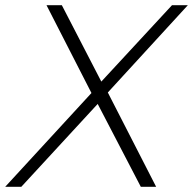

<svg xmlns="http://www.w3.org/2000/svg" viewBox="-46 -719 743 739"><path d="M192 -699 344 -405 616 -699H677L369 -363L555 0H496L330 -319L36 0H-26L306 -361L133 -699Z"/></svg>

Font: Montserrat Alternates Light
Style: Italic
Weight: 300
Italic angle: -11.3°
Designer: Julieta Ulanovsky
Foundry: Julieta Ulanovsky
Version: Version 7.200